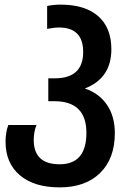

<svg xmlns="http://www.w3.org/2000/svg" viewBox="-20 -571 561 831"><path d="M238 240Q350 240 413.5 177.5Q477 115 477 5Q477 -68 442.5 -118Q408 -168 347 -188Q462 -232 462 -358Q462 -451 405 -501Q348 -551 242 -551Q212 -551 184 -545V-446Q196 -448 209 -450Q222 -452 235 -452Q340 -452 340 -346Q340 -232 217 -232H189V-133H215Q354 -133 354 4Q354 140 238 140Q126 140 126 35Q126 -1 138 -30H16Q4 2 4 42Q4 135 66 187.5Q128 240 238 240Z"/></svg>

Font: Noto Sans Georgian SemiCondensed Semi
Style: Regular
Weight: 600
Width: 4
Designer: Monotype Design Team
Foundry: Monotype Imaging Inc.
Version: Version 1.901